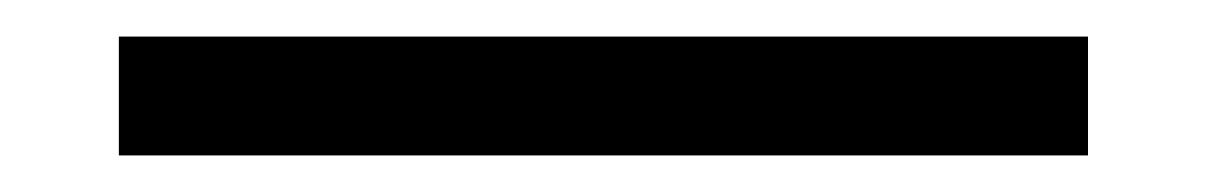

<svg xmlns="http://www.w3.org/2000/svg" viewBox="-20 95 660 105"><path d="M45 180H575V115H45Z"/></svg>

Font: Monaspace Neon
Style: Bold
Weight: 700
Designer: Riley Cran & the Lettermatic Team
Foundry: Lettermatic
Version: Version 1.200 (Monaspace Neon)